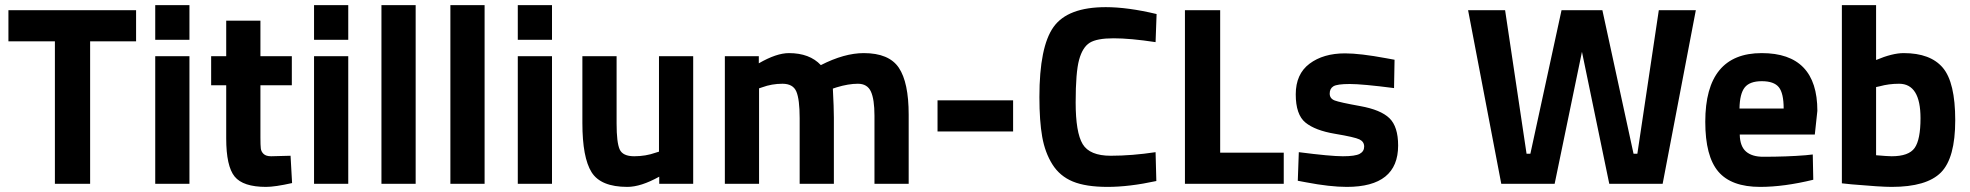

<svg xmlns="http://www.w3.org/2000/svg" viewBox="-20 -720 7716 752"><path d="M13 -558V-680H513V-558H333V0H195V-558Z M588 0V-500H722V0ZM588 -564V-700H722V-564Z M1123 -386H1000V-181Q1000 -151 1001.5 -138.5Q1003 -126 1012.5 -117Q1022 -108 1042 -108L1118 -110L1124 -3Q1057 12 1022 12Q932 12 899 -28.5Q866 -69 866 -178V-386H807V-500H866V-639H1000V-500H1123Z M1210 0V-500H1344V0ZM1210 -564V-700H1344V-564Z M1474 0V-700H1608V0Z M1744 0V-700H1878V0Z M2008 0V-500H2142V0ZM2008 -564V-700H2142V-564Z M2561 -500H2695V0H2562V-28Q2490 12 2437 12Q2333 12 2297 -45.5Q2261 -103 2261 -238V-500H2395V-236Q2395 -162 2407 -135Q2419 -108 2464 -108Q2509 -108 2548 -122L2561 -126Z M2953 0H2819V-500H2952V-472Q3021 -512 3070 -512Q3151 -512 3195 -465Q3287 -512 3363 -512Q3462 -512 3500.5 -454.5Q3539 -397 3539 -271V0H3405V-267Q3405 -331 3391 -361.5Q3377 -392 3340 -392Q3303 -392 3257 -378L3242 -373Q3246 -298 3246 -259V0H3112V-257Q3112 -331 3099 -361.5Q3086 -392 3044.5 -392Q3003 -392 2965 -378L2953 -374Z M3652 -205V-327H3948V-205Z M4509 -11Q4403 12 4318 12Q4233 12 4182 -9Q4131 -30 4102 -76Q4073 -122 4062 -184Q4051 -246 4051 -340Q4051 -537 4106.5 -614.5Q4162 -692 4311 -692Q4397 -692 4510 -665L4506 -555Q4407 -570 4341.5 -570Q4276 -570 4248 -552.5Q4220 -535 4206.5 -486Q4193 -437 4193 -319Q4193 -201 4220.5 -155.5Q4248 -110 4330.5 -110Q4413 -110 4506 -124Z M5008 0H4621V-680H4759V-122H5008Z M5440 -375Q5316 -391 5266.5 -391Q5217 -391 5202.5 -382Q5188 -373 5188 -353.5Q5188 -334 5207.5 -326.5Q5227 -319 5307.5 -304.5Q5388 -290 5422 -257Q5456 -224 5456 -150Q5456 12 5255 12Q5189 12 5095 -6L5063 -12L5067 -124Q5191 -108 5239.5 -108Q5288 -108 5305.5 -117.5Q5323 -127 5323 -146Q5323 -165 5304.5 -174Q5286 -183 5208.5 -196Q5131 -209 5093 -240Q5055 -271 5055 -350.5Q5055 -430 5109 -470.5Q5163 -511 5248 -511Q5307 -511 5409 -492L5442 -486Z M5730 -680H5875L5959 -118H5974L6096 -680H6256L6378 -118H6393L6477 -680H6622L6492 0H6283L6176 -517L6069 0H5860Z M6886 -106Q6979 -106 7052 -112L7080 -115L7082 -16Q6967 12 6874 12Q6761 12 6710 -48Q6659 -108 6659 -243Q6659 -512 6880 -512Q7098 -512 7098 -286L7088 -193H6794Q6795 -147 6818.5 -126.5Q6842 -106 6886 -106ZM6966 -295Q6966 -355 6947 -378.5Q6928 -402 6880.5 -402Q6833 -402 6813.5 -377.5Q6794 -353 6793 -295Z M7436 -512Q7541 -512 7589.5 -454.5Q7638 -397 7638 -249Q7638 -101 7582 -44.5Q7526 12 7389 12Q7346 12 7232 2L7194 -2V-700H7328V-485Q7392 -512 7436 -512ZM7389 -108Q7456 -108 7479 -140.5Q7502 -173 7502 -257Q7502 -392 7418 -392Q7378 -392 7342 -382L7328 -379V-112Q7374 -108 7389 -108Z"/></svg>

Font: Titillium-CLs Web
Style: CLs-Bold
Weight: 700
Version: Version 1.002;PS 57.000;hotconv 1.0.70;makeotf.lib2.5.55311